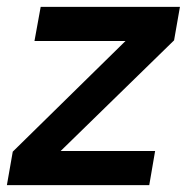

<svg xmlns="http://www.w3.org/2000/svg" viewBox="-30 -537 545 557"><path d="M-10 0 7 -97 334 -418H70L88 -517H492L475 -420L146 -99H420L403 0Z"/></svg>

Font: DM Sans 11pt SemiBold
Style: Italic
Weight: 600
Italic angle: -10°
Version: Version 4.004;gftools[0.9.30]